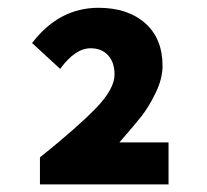

<svg xmlns="http://www.w3.org/2000/svg" viewBox="-20 -906 540 500"><path d="M84 -425.8V-496.1Q182.6 -575.2 230.5 -625Q278.3 -674.8 278.3 -711.9Q278.3 -743.2 261.7 -761.7Q245.1 -780.3 215.8 -780.3Q175.8 -780.3 136.7 -726.6L63.5 -793.9Q133.8 -885.7 236.3 -885.7Q312.5 -885.7 357.9 -845.7Q403.3 -805.7 403.3 -734.4Q403.3 -701.2 385.3 -664.1Q367.2 -627 348.6 -603.5Q330.1 -580.1 291 -535.2H418.9V-425.8Z"/></svg>

Font: Gen Shin Gothic Monospace Heavy
Style: Bold
Weight: 800
Designer: [Source Han Sans]
Ryoko NISHIZUKA  (kana & ideographs); Paul D. Hunt (Latin, Greek & Cyrillic); Wenlong ZHANG  (bopomofo
Version: Version 1.002.20150607